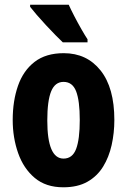

<svg xmlns="http://www.w3.org/2000/svg" viewBox="-20 -786 541 816"><path d="M466 -276Q466 -221 454.5 -169.5Q443 -118 418 -77.5Q393 -37 351.5 -13.5Q310 10 249 10Q175 10 127.5 -30Q80 -70 57 -135.5Q34 -201 34 -276Q34 -357 56.5 -421.5Q79 -486 127 -523Q175 -560 251 -560Q349 -560 407.5 -486.5Q466 -413 466 -276ZM181 -274Q181 -112 250 -112Q288 -112 303.5 -153Q319 -194 319 -276Q319 -358 303.5 -398Q288 -438 250 -438Q214 -438 197.5 -398Q181 -358 181 -274ZM272 -766Q281 -746 296 -717Q311 -688 326.5 -661Q342 -634 352 -619V-606H247Q235 -617 215.5 -637Q196 -657 175 -679.5Q154 -702 136 -723Q118 -744 108 -757V-766Z"/></svg>

Font: Noto Sans Arabic ExtCond ExtBd
Style: Regular
Weight: 800
Width: 2
Designer: Monotype Design Team, Nadine Chahine, Nizar Qandah and Khaled Hosny
Foundry: Monotype Imaging Inc.
Version: Version 2.012; ttfautohint (v1.8.4.7-5d5b)